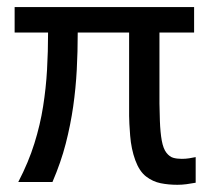

<svg xmlns="http://www.w3.org/2000/svg" viewBox="-20 -510 590 538"><path d="M528.3 2Q515.6 4.4 502.7 6.1Q489.7 7.8 477.1 7.8Q452.1 7.8 430.2 3.4Q408.2 -1 389.4 -15.4Q370.6 -29.8 359.1 -61Q347.7 -92.3 344.7 -130.1Q341.8 -168 341.8 -185.3Q341.8 -202.6 341.8 -418.9H197.8Q197.8 -365.7 195.1 -314.5Q192.4 -263.2 185.1 -211.7Q177.7 -160.2 164.3 -107.9Q150.9 -55.7 127 0H31.2Q60.1 -55.7 76.4 -108.2Q92.8 -160.6 100.8 -211.9Q108.9 -263.2 111.8 -314.5Q114.7 -365.7 114.7 -418.9H21V-490.2H523.9V-418.9H426.8Q426.8 -235.4 426.8 -219.7Q426.8 -204.1 428 -171.4Q429.2 -138.7 433.3 -116Q437.5 -93.3 446.3 -82Q455.1 -70.8 465.3 -67.9Q475.6 -64.9 489.3 -64.9Q500 -64.9 509.8 -66.4Q519.5 -67.9 528.3 -69.8Z"/></svg>

Font: Code New Roman
Style: Regular
Weight: 400
Monospace: yes
Designer: Sam Radian
Foundry: Code New Roman
Version: Version 2.00 November 29, 2014